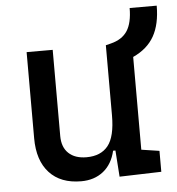

<svg xmlns="http://www.w3.org/2000/svg" viewBox="-50 -703 699 759"><g transform="rotate(-5 300.0 -323.0)"><path d="M242.2 9.8Q160.6 9.8 116 -38.8Q71.3 -87.4 71.3 -175.8V-517.6H174.8V-175.8Q174.8 -131.3 200.2 -107.2Q225.6 -83 271.5 -83Q328.1 -83 356.9 -118.9Q385.7 -154.8 385.7 -239.3V-517.6H386.2L405.8 -522.5Q451.2 -533.7 471.7 -565.4Q492.2 -597.2 492.2 -655.8H599.6Q599.6 -582.5 573.2 -535.4Q546.9 -488.3 489.3 -461.9V-93.8L560.5 -83V0L394.5 4.9L387.2 -99.6H377.9Q365.7 -46.9 330.1 -18.6Q294.4 9.8 242.2 9.8Z"/></g></svg>

Font: Cascadia Mono PL
Style: Regular
Weight: 400
Monospace: yes
Designer: Aaron Bell
Foundry: Saja Typeworks
Version: Version 2404.023; ttfautohint (v1.8.4)